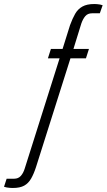

<svg xmlns="http://www.w3.org/2000/svg" viewBox="-55 -751 530 954"><path d="M9 183Q3 183 -5 182.5Q-13 182 -21.5 180.5Q-30 179 -35 177L-22 137H15Q36 137 48.5 123Q61 109 68 86L241 -461H183L198 -508H256L293 -626Q305 -659 318.5 -682.5Q332 -706 354.5 -718.5Q377 -731 413 -731Q419 -731 426.5 -730.5Q434 -730 442 -728.5Q450 -727 455 -725L441 -685H403Q381 -685 369 -671Q357 -657 349 -634L310 -508H387L372 -461H295L124 79Q113 113 99.5 136.5Q86 160 65 171.5Q44 183 9 183Z"/></svg>

Font: Archivo Condensed ExtraLight
Style: Italic
Weight: 250
Width: 3
Italic angle: -10°
Designer: Hector Gatti
Foundry: Omnibus-Type
Version: Version 2.001